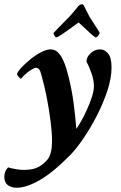

<svg xmlns="http://www.w3.org/2000/svg" viewBox="-35 -671 570 904"><path d="M43.9 212.9Q18.6 212.9 2 200.7Q-14.6 188.5 -14.6 161.1Q-14.6 135.7 2.9 117.2Q45.9 128.9 77.1 128.9Q122.1 128.9 147 114.7Q171.9 100.6 189.5 79.1Q210 52.7 210 -7.8Q210 -44.9 203.6 -96.7Q197.3 -148.4 186 -207.5Q174.8 -266.6 158.2 -324.2Q151.4 -351.6 134.8 -351.6Q126 -351.6 110.8 -341.8Q95.7 -332 82.5 -319.8Q69.3 -307.6 63.5 -299.8Q60.5 -299.8 52.7 -309.6Q44.9 -319.3 44.9 -323.2Q50.8 -336.9 68.8 -356Q86.9 -375 110.8 -394Q134.8 -413.1 159.7 -425.8Q184.6 -438.5 203.1 -438.5Q223.6 -438.5 237.8 -424.3Q252 -410.2 261.7 -389.2Q271.5 -368.2 277.8 -346.2Q284.2 -324.2 288.1 -308.6Q303.7 -246.1 312 -182.6Q320.3 -119.1 324.2 -64.5Q332 -74.2 345.7 -98.1Q359.4 -122.1 373.5 -152.8Q387.7 -183.6 397.5 -213.9Q407.2 -244.1 407.2 -266.6Q407.2 -293 395.5 -326.7Q383.8 -360.4 372.1 -379.9Q372.1 -402.3 391.6 -420.4Q411.1 -438.5 435.5 -438.5Q458 -438.5 474.1 -418.9Q490.2 -399.4 490.2 -353.5Q490.2 -303.7 470.7 -244.1Q451.2 -184.6 420.9 -126Q390.6 -67.4 357.9 -19.5Q325.2 28.3 299.8 54.7Q218.8 137.7 154.8 175.3Q90.8 212.9 43.9 212.9ZM230.5 -495.1Q226.6 -495.1 221.2 -503.4Q215.8 -511.7 217.8 -516.6Q221.7 -520.5 239.7 -539.6Q257.8 -558.6 285.2 -585.9Q300.8 -601.6 313 -616.7Q325.2 -631.8 334 -642.6Q338.9 -647.5 344.2 -649.4Q349.6 -651.4 351.6 -651.4Q357.4 -651.4 361.3 -641.6Q369.1 -626 376 -612.8Q382.8 -599.6 386.7 -591.8Q405.3 -562.5 419.4 -541Q433.6 -519.5 434.6 -515.6Q424.8 -495.1 416 -495.1Q412.1 -495.1 397.5 -507.8Q382.8 -520.5 365.7 -537.1Q348.6 -553.7 335 -565.4Q319.3 -553.7 296.4 -537.1Q273.4 -520.5 254.4 -507.8Q235.4 -495.1 230.5 -495.1Z"/></svg>

Font: Crimson Text
Style: Bold Italic
Weight: 700
Italic angle: -11°
Designer: Sebastian Kosch
Foundry: Sebastian Kosch
Version: Version 1.100; ttfautohint (v1.8.4)